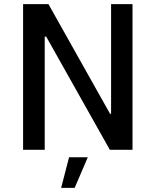

<svg xmlns="http://www.w3.org/2000/svg" viewBox="-20 -720 748 923"><path d="M91 0H195V-544H202L508 0H617V-700H514V-173H509L213 -700H91ZM274 183H339L402 36H312Z"/></svg>

Font: Fixel Text Medium
Style: Regular
Weight: 500
Width: 4
Designer: AlfaBravo + MacPaw
Foundry: Kyrylo Tkachov, Marchela Mozhyna, Serhii Makarenko, Maria Weinstein, Zakhar Kryvoshyya
Version: Version 1.211